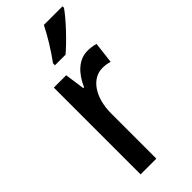

<svg xmlns="http://www.w3.org/2000/svg" viewBox="-248 -805 845 845"><g transform="rotate(-45 174.5 -383.0)"><path d="M349 -757V-766H233C211 -721 177 -666 142 -618V-606H208C252 -643 322 -717 349 -757ZM288 -550C232 -550 190 -506 164 -447H159L146 -540H69V0H167V-281C167 -382 216 -450 281 -450C297 -450 313 -448 326 -443L338 -543C322 -548 304 -550 288 -550Z"/></g></svg>

Font: Noto Sans Arabic Cond Med
Style: Regular
Weight: 500
Width: 3
Designer: Monotype Design Team, Nadine Chahine, Nizar Qandah and Khaled Hosny
Foundry: Monotype Imaging Inc.
Version: Version 2.012